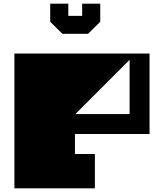

<svg xmlns="http://www.w3.org/2000/svg" viewBox="-20 -1020 864 1040"><path d="M388 -402H682V-696ZM790 -730V-294H386V-186H494V0H58V-730ZM457 -837H318L252 -902V-1000H350V-934H425V-1000H523V-902L457 -837Z"/></svg>

Font: El Pececito
Style: Regular
Weight: 400
Designer: deFharo
Foundry: deFharo
Version: El Pececito Version 1.000